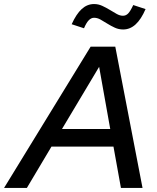

<svg xmlns="http://www.w3.org/2000/svg" viewBox="-73 -931 780 951"><path d="M-53 0 376 -700H498L633 0H526L489 -205H182L60 0ZM234 -292H473L418 -600ZM343 -791 282 -811Q305 -862 332 -886.5Q359 -911 393 -911Q414 -911 433.5 -902Q453 -893 471 -882Q489 -871 505 -862Q521 -853 536 -853Q551 -853 562 -864.5Q573 -876 587 -906L648 -886Q626 -835 598.5 -810Q571 -785 537 -785Q515 -785 495.5 -794Q476 -803 458.5 -814Q441 -825 425 -834Q409 -843 393 -843Q379 -843 367 -831Q355 -819 343 -791Z"/></svg>

Font: Red Hat Display Medium
Style: Italic
Weight: 500
Italic angle: -12°
Designer: Pentagram / MCKL
Foundry: Pentagram / MCKL
Version: Version 1.003; Red Hat Display Medium Italic